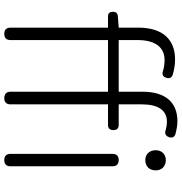

<svg xmlns="http://www.w3.org/2000/svg" viewBox="4 -852 848 896"><g transform="rotate(90 428.0 -404.0)"><path d="M698 -267V-29C698 -10 708 0 727 0C746 0 756 -10 756 -29V-267V-505C756 -524 746 -534 727 -534C708 -534 698 -524 698 -505ZM762 -741C753 -749 741 -754 727 -754C701 -754 681 -735 681 -707C681 -676 701 -658 727 -658C741 -658 753 -663 762 -671C770 -679 775 -692 775 -707C775 -721 770 -733 762 -741ZM408 -242V-29C408 -10 419 0 438 0C457 0 467 -10 467 -29V-484H562C579 -484 587 -492 587 -509C587 -526 579 -534 562 -534H467V-641C467 -717 493 -759 549 -759C560 -759 572 -757 584 -754C601 -747 615 -752 620 -769C625 -784 620 -794 605 -799C585 -804 565 -808 546 -808C456 -808 408 -750 408 -645V-534H167V-622C167 -702 199 -748 260 -748C277 -748 293 -746 310 -741C326 -735 338 -739 343 -756C348 -770 343 -781 329 -786C306 -793 281 -797 257 -797C163 -797 109 -737 109 -626V-534L56 -530C42 -529 35 -521 35 -507C35 -492 42 -484 57 -484H109V-29C109 -10 119 0 138 0C157 0 167 -10 167 -29V-484H287H408Z"/></g></svg>

Font: GenSenRounded2 TW L
Style: Regular
Weight: 300
Version: Version 2.100;PS 2.1;hotconv 16.6.51;makeotf.lib2.5.65220 DE